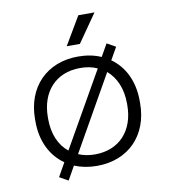

<svg xmlns="http://www.w3.org/2000/svg" viewBox="-83 -759 786 889"><g transform="rotate(-10 310.0 -315.0)"><path d="M310 14C458 14 556 -87 556 -237V-249C556 -340 520 -413 459 -456L492 -514L451 -537L418 -479C386 -493 350 -500 310 -500C162 -500 64 -399 64 -249V-237C64 -145 101 -72 163 -29L127 35L168 58L204 -6C235 7 271 14 310 14ZM124 -239V-247C124 -367 196 -446 310 -446C340 -446 367 -441 391 -430L191 -79C148 -113 124 -169 124 -239ZM232 -55 431 -406C472 -371 496 -316 496 -247V-239C496 -119 424 -40 310 -40C281 -40 255 -45 232 -55ZM267 -556H329L421 -688H345Z"/></g></svg>

Font: Meta Space Light
Style: Regular
Weight: 300
Designer: Meta Pool / Florian Karsten
Foundry: Meta Pool / Florian Karsten
Version: Version 2.000;Glyphs 3.1.1 (3137)